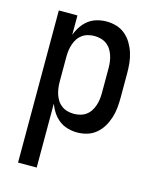

<svg xmlns="http://www.w3.org/2000/svg" viewBox="-112 -605 724 896"><g transform="rotate(15 250.0 -156.5)"><path d="M62 215V-520H152V-426Q160 -448 173 -467.5Q186 -487 204 -501Q222 -515 245 -521.5Q268 -528 291 -528Q316 -528 339.5 -521Q363 -514 382 -498Q401 -482 413.5 -461Q426 -440 433.5 -416.5Q441 -393 443.5 -368.5Q446 -344 446 -320V-200Q446 -176 443.5 -151.5Q441 -127 433.5 -103.5Q426 -80 413.5 -59Q401 -38 382 -22Q363 -6 339.5 1Q316 8 291 8Q268 8 245 1.5Q222 -5 204 -19Q186 -33 173 -52.5Q160 -72 152 -94V215ZM254 -72Q269 -72 284.5 -76Q300 -80 312.5 -89Q325 -98 333.5 -111Q342 -124 347 -139Q352 -154 354 -169.5Q356 -185 356 -200V-320Q356 -335 354 -350.5Q352 -366 347 -381Q342 -396 333.5 -409Q325 -422 312.5 -431Q300 -440 284.5 -444Q269 -448 254 -448Q239 -448 223.5 -444Q208 -440 195.5 -431Q183 -422 174.5 -409Q166 -396 161 -381Q156 -366 154 -350.5Q152 -335 152 -320V-200Q152 -185 154 -169.5Q156 -154 161 -139Q166 -124 174.5 -111Q183 -98 195.5 -89Q208 -80 223.5 -76Q239 -72 254 -72Z"/></g></svg>

Font: Iosevka Custom Medium
Style: Regular
Weight: 500
Monospace: yes
Designer: Belleve Invis
Foundry: Belleve Invis
Version: Version 32.5.0; ttfautohint (v1.8.4)